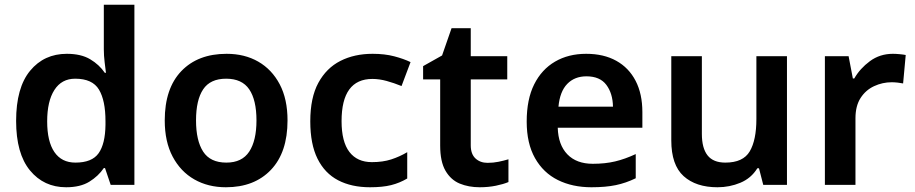

<svg xmlns="http://www.w3.org/2000/svg" viewBox="-20 -780 3860 810"><path d="M259 10Q165 10 106.5 -61Q48 -132 48 -270Q48 -410 107 -481.5Q166 -553 262 -553Q322 -553 360.5 -530Q399 -507 422 -473H427Q425 -488 421.5 -517Q418 -546 418 -572V-760H547V0H447L423 -71H418Q395 -37 357 -13.5Q319 10 259 10ZM298 -94Q368 -94 396 -133.5Q424 -173 425 -253V-269Q425 -356 397.5 -402Q370 -448 297 -448Q240 -448 209.5 -400.5Q179 -353 179 -268Q179 -183 209.5 -138.5Q240 -94 298 -94Z M1193 -272Q1193 -137 1123 -63.5Q1053 10 933 10Q858 10 800 -23Q742 -56 708.5 -119Q675 -182 675 -272Q675 -407 745 -480Q815 -553 936 -553Q1012 -553 1069.5 -520Q1127 -487 1160 -424.5Q1193 -362 1193 -272ZM807 -272Q807 -187 837 -140.5Q867 -94 935 -94Q1001 -94 1031.5 -140.5Q1062 -187 1062 -272Q1062 -358 1031.5 -403Q1001 -448 934 -448Q867 -448 837 -403Q807 -358 807 -272Z M1541 10Q1463 10 1406.5 -19.5Q1350 -49 1319.5 -110.5Q1289 -172 1289 -268Q1289 -368 1323 -430.5Q1357 -493 1416 -523Q1475 -553 1552 -553Q1603 -553 1643 -542.5Q1683 -532 1712 -518L1674 -417Q1642 -430 1611 -438.5Q1580 -447 1551 -447Q1421 -447 1421 -269Q1421 -182 1454 -139Q1487 -96 1549 -96Q1595 -96 1630.5 -107.5Q1666 -119 1698 -138V-27Q1666 -8 1630 1Q1594 10 1541 10Z M2037 -93Q2061 -93 2083 -97.5Q2105 -102 2125 -108V-12Q2104 -3 2072 3.5Q2040 10 2004 10Q1957 10 1919.5 -5.5Q1882 -21 1859.5 -59.5Q1837 -98 1837 -166V-445H1765V-501L1845 -546L1885 -661H1966V-543H2120V-445H1966V-167Q1966 -130 1986 -111.5Q2006 -93 2037 -93Z M2453 -553Q2527 -553 2580 -523.5Q2633 -494 2661.5 -439Q2690 -384 2690 -307V-241H2333Q2335 -169 2373.5 -129Q2412 -89 2481 -89Q2533 -89 2575 -99Q2617 -109 2662 -130V-28Q2621 -8 2578 1Q2535 10 2475 10Q2395 10 2333.5 -20.5Q2272 -51 2237 -113Q2202 -175 2202 -267Q2202 -361 2233.5 -424Q2265 -487 2321.5 -520Q2378 -553 2453 -553ZM2454 -458Q2404 -458 2373 -426Q2342 -394 2336 -330H2566Q2565 -386 2538 -422Q2511 -458 2454 -458Z M3300 -543V0H3200L3182 -70H3175Q3149 -28 3103.5 -9Q3058 10 3007 10Q2916 10 2864 -37Q2812 -84 2812 -188V-543H2941V-215Q2941 -155 2965 -124.5Q2989 -94 3040 -94Q3115 -94 3143 -141.5Q3171 -189 3171 -278V-543Z M3747 -553Q3759 -553 3775 -551.5Q3791 -550 3801 -548L3790 -428Q3781 -430 3767 -431.5Q3753 -433 3742 -433Q3703 -433 3667.5 -416.5Q3632 -400 3610.5 -366.5Q3589 -333 3589 -281V0H3460V-543H3560L3578 -449H3584Q3608 -491 3650 -522Q3692 -553 3747 -553Z"/></svg>

Font: Noto Sans NKo Unjoined SemiBold
Style: Regular
Weight: 600
Designer: Monotype Design Team
Foundry: Monotype Imaging Inc.
Version: Version 2.004